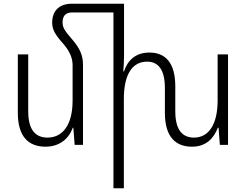

<svg xmlns="http://www.w3.org/2000/svg" viewBox="-20 -780 1328 1034"><path d="M427 -431C427 -482 410 -519 371 -565C326 -617 317 -632 317 -661C317 -692 333 -713 367 -713H591V234H647V-248C647 -380 693 -448 772 -448C831 -448 868 -407 868 -306V-172C868 -45 924 10 1014 10C1089 10 1131 -34 1153 -92H1157L1164 0H1208V-487H1152V-239C1152 -107 1102 -39 1025 -39C963 -39 924 -79 924 -181V-315C924 -443 870 -497 785 -497C709 -497 667 -454 648 -396H644C646 -425 648 -450 648 -480V-760H368C301 -760 261 -724 261 -658C261 -621 277 -593 321 -544C356 -503 371 -468 371 -428V-239C371 -105 316 -39 236 -39C172 -39 132 -79 132 -181V-487H76V-172C76 -45 133 10 225 10C302 10 351 -34 372 -92H375L382 0H427Z"/></svg>

Font: Noto Sans Armenian SemiCondensed Light
Style: Regular
Weight: 300
Width: 4
Designer: Monotype Design Team
Foundry: Monotype Imaging Inc.
Version: Version 2.008